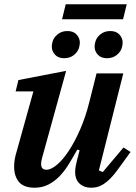

<svg xmlns="http://www.w3.org/2000/svg" viewBox="-20 -865 636 897"><path d="M142 12Q91 12 68.5 -15Q46 -42 46 -87Q46 -120 58 -158L136 -438H53L66 -491L289 -534L176 -125Q172 -110 172 -99Q172 -72 197 -72Q219 -72 247 -96Q275 -120 302.5 -162Q330 -204 355 -261.5Q380 -319 397 -387L431 -522H556L442 -69L460 -61L557 -176L590 -155L529 -71Q510 -45 493.5 -29Q477 -13 462.5 -4Q448 5 434.5 8.5Q421 12 408 12Q386 12 371.5 5.5Q357 -1 348 -11Q339 -21 335 -34Q331 -47 331 -60Q331 -74 334 -90Q337 -106 340 -117L352 -163L341 -166Q321 -130 301 -97.5Q281 -65 257.5 -41Q234 -17 205.5 -2.5Q177 12 142 12ZM280 -593Q252 -593 237 -609.5Q222 -626 222 -647Q222 -656 225 -668Q230 -689 249 -704.5Q268 -720 295 -720Q323 -720 338 -703.5Q353 -687 353 -666Q353 -657 350 -645Q345 -624 326 -608.5Q307 -593 280 -593ZM480 -593Q452 -593 437 -609.5Q422 -626 422 -647Q422 -656 425 -668Q430 -689 449 -704.5Q468 -720 495 -720Q523 -720 538 -703.5Q553 -687 553 -666Q553 -657 550 -645Q545 -624 526 -608.5Q507 -593 480 -593ZM287 -845H572L555 -775H270Z"/></svg>

Font: IBM Plex Serif SmBld
Style: Italic
Weight: 600
Italic angle: -14°
Designer: Mike Abbink, Paul van der Laan, Pieter van Rosmalen
Foundry: Bold Monday
Version: Version 3.001